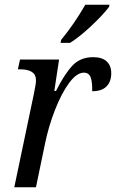

<svg xmlns="http://www.w3.org/2000/svg" viewBox="-20 -786 487 806"><path d="M122 -391Q131 -432 131 -450Q131 -495 64 -495H55L64 -536H228L208 -404H215Q250 -474 283.5 -510Q317 -546 371 -546Q409 -546 428 -528Q447 -510 447 -479Q447 -443 427 -423Q407 -403 367 -403Q368 -442 360.5 -461.5Q353 -481 332 -481Q302 -481 270 -437.5Q238 -394 211 -325Q184 -256 169 -183L131 0H40ZM237 -619Q292 -686 338 -766H440L437 -756Q412 -723 363 -677Q314 -631 274 -606H234Z"/></svg>

Font: Noto Serif Narrow
Style: Italic
Weight: 400
Width: 4
Italic angle: -12°
Designer: Monotype Design Team
Foundry: Monotype Imaging Inc.
Version: Version 1.001